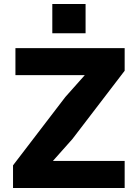

<svg xmlns="http://www.w3.org/2000/svg" viewBox="-20 -938 690 958"><path d="M45 0V-113L306 -454L403 -563H251H57V-698H602V-585L341 -244L244 -135H396H602V0ZM241 -772V-918H407V-772Z"/></svg>

Font: Azeret Mono
Style: Bold
Weight: 700
Designer: Martin Vácha
Foundry: Displaay
Version: Version 1.002